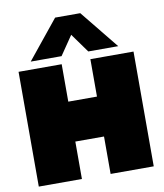

<svg xmlns="http://www.w3.org/2000/svg" viewBox="-96 -982 907 1061"><g transform="rotate(-10 357.5 -452.0)"><path d="M111 -688 286 -904H427L602 -688H434L357 -795L284 -688ZM35 0V-644H277V-434H438V-644H680V0H438V-210H277V0Z"/></g></svg>

Font: Boz Display
Style: Regular
Weight: 900
Version: Version 2.000; ttfautohint (v1.8.3)